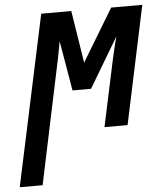

<svg xmlns="http://www.w3.org/2000/svg" viewBox="-103 -590 744 878"><g transform="rotate(-5 269.5 -151.0)"><path d="M-48 240 119 -542H257L295 -302L440 -542H583L468 0H362L426 -300Q432 -327 438.5 -354.5Q445 -382 452 -408L316 -180H231L192 -409Q187 -384 182.5 -358Q178 -332 172 -306L57 240Z"/></g></svg>

Font: Noto Sans Condensed SemiBold
Style: Italic
Weight: 600
Width: 3
Italic angle: -12°
Designer: Monotype Design Team
Foundry: Monotype Imaging Inc.
Version: Version 2.013; ttfautohint (v1.8.4.7-5d5b)